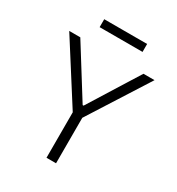

<svg xmlns="http://www.w3.org/2000/svg" viewBox="-207 -1023 1062 1152"><g transform="rotate(30 324.0 -446.5)"><path d="M28.4 -727.3H105.1L320.7 -382.1H327.1L542.6 -727.3H619.3L356.9 -315V0H290.8V-315ZM472.3 -893.1V-838.1H175.1V-893.1Z"/></g></svg>

Font: Inter Light BETA
Style: Regular
Weight: 300
Designer: Rasmus Andersson
Foundry: rsms
Version: Version 3.011;git-f93a4a705